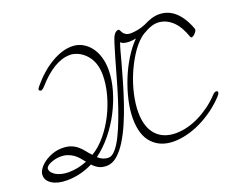

<svg xmlns="http://www.w3.org/2000/svg" viewBox="-118 -920 1384 1140"><g transform="rotate(-20 574.5 -350.0)"><path d="M1148 -565V-561Q1148 -556 1144 -550Q1140 -544 1135 -538.5Q1130 -533 1123.5 -529Q1117 -525 1113 -525Q1106 -525 1105 -532Q1079 -606 1038.5 -641Q998 -676 948 -676Q933 -676 916.5 -671Q900 -666 884.5 -658.5Q869 -651 856 -643Q843 -635 836 -629Q800 -599 768.5 -550Q737 -501 713 -444Q689 -387 675.5 -327Q662 -267 662 -215Q662 -122 706.5 -72Q751 -22 832 -22Q867 -22 904.5 -31.5Q942 -41 978.5 -59Q1015 -77 1050 -102.5Q1085 -128 1115 -160Q1128 -174 1138 -174Q1149 -174 1149 -164Q1149 -157 1138 -144Q1102 -105 1060 -74.5Q1018 -44 974.5 -23Q931 -2 887 9Q843 20 803 20Q719 20 669 -33Q619 -86 619 -191Q619 -244 633 -305.5Q647 -367 671 -427Q695 -487 728 -540.5Q761 -594 799 -632Q774 -627 758 -627Q743 -627 728 -630Q713 -633 703 -643Q695 -621 687 -591.5Q679 -562 670 -528Q656 -477 638.5 -416.5Q621 -356 600.5 -295Q580 -234 555.5 -177.5Q531 -121 503.5 -77Q476 -33 444.5 -6.5Q413 20 378 20Q348 20 327.5 8.5Q307 -3 292 -20Q213 20 127 20Q70 20 35 -1.5Q0 -23 0 -57V-63Q2 -81 16 -100Q30 -119 52.5 -134.5Q75 -150 103.5 -160Q132 -170 164 -170Q198 -170 221 -160.5Q244 -151 261 -136Q278 -121 291.5 -103.5Q305 -86 320 -71Q368 -100 408.5 -149Q449 -198 478 -256Q507 -314 523.5 -376.5Q540 -439 540 -495Q540 -572 501.5 -619Q463 -666 406 -674H396Q297 -674 188 -550Q173 -534 164 -534Q159 -534 155.5 -537Q152 -540 152 -544Q152 -550 163 -563Q226 -638 294.5 -678Q363 -718 423 -718Q460 -718 489.5 -702Q519 -686 540 -658.5Q561 -631 572 -594Q583 -557 583 -515Q583 -453 564 -386.5Q545 -320 512.5 -257.5Q480 -195 435.5 -140.5Q391 -86 340 -49Q370 -22 404 -22Q427 -22 450 -48.5Q473 -75 494.5 -118.5Q516 -162 537 -218Q558 -274 577 -334Q596 -394 612.5 -453.5Q629 -513 643.5 -562.5Q658 -612 669 -647.5Q680 -683 688 -695Q701 -716 719 -716Q723 -716 726 -709Q729 -702 734.5 -693.5Q740 -685 751 -678Q762 -671 782 -671Q799 -671 824.5 -675.5Q850 -680 876 -691Q901 -704 925.5 -712Q950 -720 976 -720Q1034 -720 1077.5 -680Q1121 -640 1148 -565ZM153 -22Q212 -22 271 -46L268 -48Q257 -62 245 -76Q233 -90 217.5 -101Q202 -112 182.5 -119Q163 -126 138 -126Q120 -126 103 -122Q86 -118 72.5 -112Q59 -106 51 -98.5Q43 -91 43 -83Q43 -70 52 -59Q61 -48 76 -39.5Q91 -31 111 -26.5Q131 -22 153 -22Z"/></g></svg>

Font: Discipuli Britannica
Style: Regular
Weight: 400
Designer: Peter Wiegel
Foundry: Peter Wiegel
Version: Version 0.001 2009